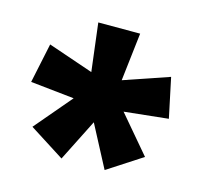

<svg xmlns="http://www.w3.org/2000/svg" viewBox="-73 -842 630 598"><g transform="rotate(15 242.0 -542.5)"><path d="M309 -762 291 -607 437 -657 464 -529 322 -514 423 -395 312 -323 241 -458 173 -323 60 -395 161 -514 20 -529 47 -657 193 -607 174 -762Z"/></g></svg>

Font: Noto Sans Armenian Condensed ExtraBold
Style: Regular
Weight: 800
Width: 3
Designer: Monotype Design Team
Foundry: Monotype Imaging Inc.
Version: Version 2.008; ttfautohint (v1.8.4.7-5d5b)